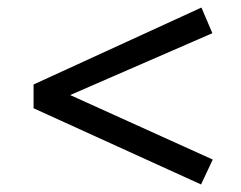

<svg xmlns="http://www.w3.org/2000/svg" viewBox="-20 -534 640 509"><path d="M513 -45 69 -247V-310L514 -514L543 -446L166 -282L544 -111Z"/></svg>

Font: Wittgenstein Extrabold
Style: Regular
Weight: 800
Designer: Jörg Drees
Foundry: Jörg Drees
Version: Version 1.303; ttfautohint (v1.8.4.7-5d5b)